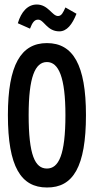

<svg xmlns="http://www.w3.org/2000/svg" viewBox="-20 -820 415 851"><path d="M270 -787C260 -765 253 -749 237 -749C211 -749 194 -800 143 -800C103 -800 74 -768 59 -717L113 -693C123 -719 132 -733 149 -733C175 -733 188 -681 243 -681C276 -681 300 -711 319 -759ZM188 11C304 12 361 -81 361 -310C361 -532 304 -629 188 -629C73 -629 15 -532 15 -310C15 -81 73 11 188 11ZM188 -73C135 -73 107 -133 107 -310C107 -477 135 -545 188 -545C240 -545 270 -477 270 -310C270 -133 240 -73 188 -73Z"/></svg>

Font: Inconsolata Condensed
Style: Bold
Weight: 700
Width: 3
Monospace: yes
Designer: Raph Levien, Cyreal, Brenton Simpson
Foundry: Raph Levien, Cyreal, Google
Version: Version 3.100